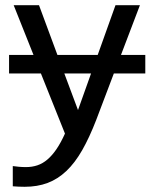

<svg xmlns="http://www.w3.org/2000/svg" viewBox="-20 -510 590 733"><path d="M14.6 -300.3H107.9L32.2 -490.2H128.9L199.2 -300.3H353L420.9 -490.2H514.2L441.9 -300.3H534.7V-229.5H414.6L347.2 -51.8Q321.3 15.1 293.7 63.5Q266.1 111.8 233.4 142.8Q200.7 173.8 161.6 188.5Q122.6 203.1 74.2 203.1Q61.5 203.1 51.3 202.6Q41 202.1 28.8 201.2V124Q39.6 125.5 52.2 126.7Q64.9 127.9 79.1 127.9Q102.5 127.9 122.8 121.1Q143.1 114.3 161.1 98.9Q179.2 83.5 195.8 59.1Q212.4 34.7 228 0L136.2 -229.5H14.6ZM277.8 -89.8 327.6 -229.5H225.6Z"/></svg>

Font: Code New Roman
Style: Regular
Weight: 400
Monospace: yes
Designer: Sam Radian
Foundry: Code New Roman
Version: Version 2.00 November 29, 2014